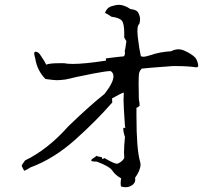

<svg xmlns="http://www.w3.org/2000/svg" viewBox="-20 -776 869 802"><path d="M505 6Q520 6 532.5 -3Q545 -12 545 -26L544 -33Q567 -65 567 -89Q567 -95 565 -101Q550 -153 550 -292V-326Q554 -326 563 -334V-339Q563 -348 560 -360L559 -430Q559 -465 562 -474Q565 -483 572 -489H568Q591 -492 701 -500H717Q763 -500 798 -495H801Q808 -495 808 -503Q808 -506 805 -516.5Q802 -527 796 -535Q780 -551 751 -564Q738 -570 725 -570Q710 -570 695 -562Q647 -559 610 -546Q589 -539 578 -539Q570 -539 568 -543Q562 -568 556 -618Q554 -635 554 -647Q554 -671 562 -676Q565 -687 565 -696Q565 -708 558 -722Q551 -736 525 -738Q499 -756 475 -756Q466 -756 446 -750Q426 -744 418 -721L416 -722H419Q423 -721 446 -706Q479 -702 489 -689.5Q499 -677 499 -637V-622H498Q498 -620 508 -604Q503 -567 501 -564L502 -555Q502 -540 493 -540H490Q476 -539 422 -532L423 -527Q423 -522 419 -522H418Q331 -509 284 -509Q261 -509 248 -512H227Q188 -512 173 -506Q168 -518 150 -544Q141 -560 128 -560Q123 -560 123 -552Q123 -546 127 -533Q135 -481 170 -446Q207 -441 217 -441Q230 -441 254 -444Q294 -454 371 -469Q424 -479 439 -479Q445 -479 445 -477Q454 -470 454 -457Q454 -432 417 -384Q354 -334 265 -248Q180 -152 85 -106Q71 -88 71 -84Q71 -83 71.5 -81Q72 -79 76 -72Q80 -65 81 -63H82Q85 -63 108 -77Q205 -113 293.5 -192Q382 -271 449 -348L448 -365Q487 -387 496 -389V-390Q497 -390 497 -386L496 -356Q496 -337 502 -248L504 -244Q504 -242 500 -242H495V-239Q495 -224 502 -204Q498 -165 498 -140Q498 -126 499 -116Q492 -102 473 -93L469 -92Q457 -92 416 -116Q411 -112 409 -112Q406 -112 406 -117V-119Q384 -123 384 -125Q384 -126 386 -127Q382 -123 365 -112Q361 -108 361 -106Q361 -105 363.5 -103Q366 -101 384 -101Q438 -81 449.5 -63Q461 -45 486 -31Q484 -18 484 -9Q484 -1 486 3Q496 6 505 6Z"/></svg>

Font: Xiaobo Songti 小帛宋体
Style: Regular
Weight: 400
Version: Version 1.501;March 17, 2024;FontCreator 14.0.0.2814 64-bit